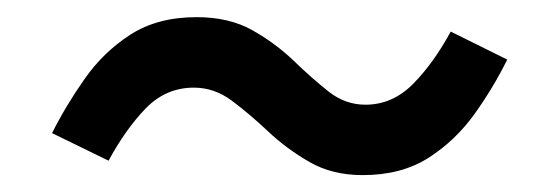

<svg xmlns="http://www.w3.org/2000/svg" viewBox="-20 -436 655 225"><path d="M210.3 -415.9Q248.7 -415.9 275.9 -400.5Q303.1 -385.1 324.4 -364.6Q345.6 -344.1 365.1 -328.7Q384.6 -313.3 408.2 -313.3Q440 -313.3 464.1 -337.7Q488.2 -362.1 508.2 -399L574.4 -366.2Q558.5 -333.8 536.2 -302.6Q513.8 -271.3 482.1 -251Q450.3 -230.8 405.1 -230.8Q369.2 -230.8 342.6 -246.2Q315.9 -261.5 294.1 -282.1Q272.3 -302.6 251.8 -317.9Q231.3 -333.3 207.2 -333.3Q174.4 -333.3 150.8 -309Q127.2 -284.6 107.2 -247.7L41 -280Q56.9 -311.8 79 -343.3Q101 -374.9 132.8 -395.4Q164.6 -415.9 210.3 -415.9Z"/></svg>

Font: Fira Code Retina
Style: Regular
Weight: 450
Monospace: yes
Designer: Carrois Corporate, Edenspiekermann AG, Nikita Prokopov
Foundry: Carrois Corporate, Edenspiekermann AG, Nikita Prokopov
Version: Version 6.002